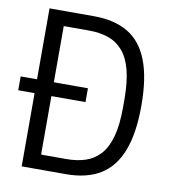

<svg xmlns="http://www.w3.org/2000/svg" viewBox="-78 -754 730 821"><g transform="rotate(10 286.5 -343.0)"><path d="M0 -318V-378H292V-318ZM71 0V-686H264Q353 -686 412 -651Q471 -616 500.5 -540.5Q530 -465 530 -344Q530 -224 500.5 -148Q471 -72 412 -36Q353 0 263 0ZM144 -64H254Q300 -64 336.5 -76Q373 -88 399.5 -117Q426 -146 440 -196.5Q454 -247 454 -324V-356Q454 -434 440.5 -485.5Q427 -537 400.5 -567Q374 -597 337 -609.5Q300 -622 254 -622H144Z"/></g></svg>

Font: Archivo Condensed Light
Style: Regular
Weight: 300
Width: 3
Designer: Hector Gatti
Foundry: Omnibus-Type
Version: Version 2.001